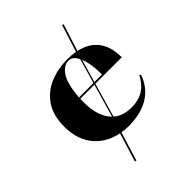

<svg xmlns="http://www.w3.org/2000/svg" viewBox="-208 -671 933 933"><g transform="rotate(-45 259.0 -204.0)"><path d="M236.3 -31.5 230.6 -34.7 341.9 -421.8 347.6 -418.5ZM175.8 156.5 167.7 153.2 225.8 -33.9 233.1 -29.8ZM348.4 -418.5 341.1 -422.6 386.3 -565.3 394.4 -562.1ZM271 11.3Q203.2 11.3 152 -14.9Q100.8 -41.1 72.6 -90.3Q44.4 -139.5 44.4 -208.1Q44.4 -284.7 77 -333.5Q109.7 -382.3 164.9 -406Q220.2 -429.8 288.7 -429.8Q345.2 -429.8 388.3 -411.3Q431.5 -392.7 456 -353.2Q480.6 -313.7 480.6 -249.2H151.6L150 -258.1H353.2Q354 -303.2 346.4 -339.9Q338.7 -376.6 323.8 -398.8Q308.9 -421 285.5 -421Q253.2 -421 228.2 -384.7Q203.2 -348.4 195.2 -257.3L196 -255.6Q195.2 -247.6 195.2 -238.7Q195.2 -229.8 195.2 -221Q195.2 -138.7 232.3 -90.7Q269.4 -42.7 341.9 -42.7Q389.5 -42.7 423 -62.9Q456.5 -83.1 479.8 -128.2L487.1 -122.6Q462.9 -55.6 407.3 -22.2Q351.6 11.3 271 11.3Z"/></g></svg>

Font: Playfair 144pt SemiExpanded Black
Style: Regular
Weight: 900
Width: 6
Designer: Claus Eggers Sørensen
Foundry: Claus Eggers Sørensen
Version: Version 2.203